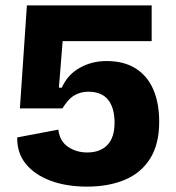

<svg xmlns="http://www.w3.org/2000/svg" viewBox="-20 -680 655 714"><path d="M304 14Q227 14 168 -8Q109 -30 76 -70.5Q43 -111 44 -169L197 -198Q202 -155 233 -134Q264 -113 304 -113Q353 -113 379.5 -141Q406 -169 406 -224Q406 -251 400 -272.5Q394 -294 382 -309Q370 -324 351.5 -331.5Q333 -339 308 -339Q294 -339 281 -335.5Q268 -332 256 -325Q244 -318 233.5 -306Q223 -294 212 -277H54L80 -660H544V-527H213L199 -354H210Q231 -402 276 -427.5Q321 -453 376 -453Q441 -453 484.5 -425.5Q528 -398 550 -347.5Q572 -297 572 -227Q572 -144 538.5 -90.5Q505 -37 444.5 -11.5Q384 14 304 14Z"/></svg>

Font: Bricolage Grotesque 96pt ExtraBold ExtraBold
Style: Regular
Weight: 800
Version: Version 1.001;gftools[0.9.33.dev8+g029e19f]